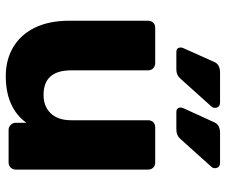

<svg xmlns="http://www.w3.org/2000/svg" viewBox="-80 -710 800 681"><g transform="rotate(90 320.5 -370.0)"><path d="M250 10Q193 10 148.5 -16Q104 -42 79 -92.5Q54 -143 54 -216V-495Q54 -506 61 -513Q68 -520 79 -520H204Q215 -520 222.5 -513Q230 -506 230 -495V-222Q230 -124 317 -124Q358 -124 382.5 -149.5Q407 -175 407 -222V-495Q407 -506 414 -513Q421 -520 432 -520H557Q568 -520 575 -513Q582 -506 582 -495V-25Q582 -15 575 -7.5Q568 0 557 0H441Q431 0 423.5 -7.5Q416 -15 416 -25V-63Q390 -27 348.5 -8.5Q307 10 250 10ZM378 -595Q362 -595 362 -611Q362 -615 364 -619Q366 -623 367 -626L415 -731Q424 -750 452 -750H557Q577 -750 577 -731Q577 -724 571 -718L473 -609Q461 -595 440 -595ZM165 -595Q149 -595 149 -611Q149 -615 151 -619Q153 -623 154 -626L201 -731Q210 -750 238 -750H343Q363 -750 363 -731Q363 -724 357 -718L259 -609Q247 -595 227 -595Z"/></g></svg>

Font: Rubik
Style: Bold
Weight: 700
Designer: Hubert and Fischer
Foundry: Hubert and Fischer
Version: Version 2.300;gftools[0.9.30]